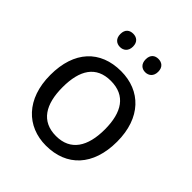

<svg xmlns="http://www.w3.org/2000/svg" viewBox="-201 -864 1008 1008"><g transform="rotate(45 302.5 -360.0)"><path d="M163 -681C163 -647 184 -631 210 -631C235 -631 257 -647 257 -681C257 -716 235 -730 210 -730C184 -730 163 -716 163 -681ZM351 -681C351 -647 372 -631 397 -631C422 -631 444 -647 444 -681C444 -716 422 -730 397 -730C372 -730 351 -716 351 -681ZM551 -269C551 -446 449 -546 304 -546C150 -546 55 -446 55 -269C55 -91 159 10 301 10C454 10 551 -91 551 -269ZM146 -269C146 -396 193 -472 302 -472C411 -472 460 -396 460 -269C460 -142 411 -63 303 -63C194 -63 146 -142 146 -269Z"/></g></svg>

Font: Noto Sans Syriac Western
Style: Regular
Weight: 400
Designer: Patrick Giasson and the Monotype Design Team
Foundry: Monotype Imaging Inc.
Version: Version 3.000